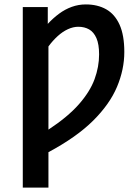

<svg xmlns="http://www.w3.org/2000/svg" viewBox="-20 -686 622 868"><path d="M83 162V-654H196V-578Q220 -604 247 -624Q274 -644 304.5 -655Q335 -666 368 -666Q421 -666 460 -644Q499 -622 520.5 -574.5Q542 -527 542 -451Q542 -372 509 -293.5Q476 -215 401 -140.5Q326 -66 199 2V162ZM199 -100Q287 -158 337 -215Q387 -272 407.5 -328Q428 -384 428 -440Q428 -486 416 -513.5Q404 -541 383 -553Q362 -565 334 -565Q311 -565 287 -554Q263 -543 240.5 -522.5Q218 -502 199 -476Z"/></svg>

Font: Source Sans 3 SemiBold
Style: Regular
Weight: 600
Designer: Paul D. Hunt
Foundry: Adobe
Version: Version 3.046;hotconv 1.0.118;makeotfexe 2.5.65603